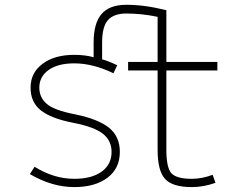

<svg xmlns="http://www.w3.org/2000/svg" viewBox="-20 -762 1040 794"><path d="M668 -470.7V-142.6Q668 -67.4 689.5 -44.9Q710.9 -22.5 773.4 -22.5Q814.5 -22.5 859.4 -39.1L871.1 -5.9Q821.3 11.7 773.4 11.7Q693.4 11.7 662.6 -22Q631.8 -55.7 631.8 -142.6V-470.7H509.8V-505.9H631.8V-692.4Q565.4 -706.1 502.9 -706.1Q450.2 -706.1 426.3 -678.7Q402.3 -651.4 402.3 -585.9V-516.6Q422.9 -511.7 464.8 -492.2L449.2 -459Q364.3 -500 287.1 -500Q219.7 -500 181.2 -472.7Q142.6 -445.3 142.6 -399.4Q142.6 -359.4 173.3 -332.5Q204.1 -305.7 291 -289.1Q386.7 -269.5 431.2 -233.4Q475.6 -197.3 475.6 -133.8Q475.6 -65.4 424.3 -26.9Q373 11.7 287.1 11.7Q195.3 11.7 103.5 -42L123 -72.3Q203.1 -22.5 287.1 -22.5Q359.4 -22.5 400.4 -52.2Q441.4 -82 441.4 -133.8Q441.4 -180.7 405.3 -209Q369.1 -237.3 284.2 -253.9Q192.4 -271.5 149.4 -305.2Q106.4 -338.9 106.4 -399.4Q106.4 -460.9 155.8 -498Q205.1 -535.2 287.1 -535.2Q331.1 -535.2 367.2 -525.4V-585.9Q367.2 -666 399.9 -704.1Q432.6 -742.2 502.9 -742.2Q579.1 -742.2 668 -719.7V-505.9H878.9V-470.7Z"/></svg>

Font: GenEi Gothic M ExtraLight
Style: Regular
Weight: 200
Designer: o_tamon (Modified); [Source Han Sans]
Ryoko NISHIZUKA  (kana & ideographs); Paul D. Hunt (Latin, Greek & Cyrillic); Wenl
Version: Version 1.1a;Original Version 1.004